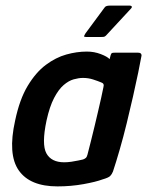

<svg xmlns="http://www.w3.org/2000/svg" viewBox="-20 -659 525 685"><path d="M185 6Q87 6 47 -51Q7 -108 34 -229Q50 -305 79 -353Q108 -401 143.5 -427.5Q179 -454 216.5 -464.5Q254 -475 290 -475Q316 -475 339.5 -466Q363 -457 371 -448L375 -463Q377 -469 380 -470Q383 -471 389 -471H473Q485 -471 485 -461Q481 -438 473 -399.5Q465 -361 454.5 -314.5Q444 -268 432 -219Q420 -170 407 -125Q394 -80 383 -47Q379 -37 373 -31Q367 -25 346 -19Q322 -10 277.5 -2Q233 6 185 6ZM209 -80Q221 -80 235 -82Q249 -84 260 -86.5Q271 -89 276 -90Q282 -92 286 -95.5Q290 -99 292 -107Q298 -130 304.5 -156Q311 -182 317.5 -209Q324 -236 330 -262Q336 -288 341 -310Q346 -332 349 -348Q351 -355 349 -359Q347 -363 341 -365Q329 -370 312 -375.5Q295 -381 276 -381Q261 -381 243 -376Q225 -371 207 -355.5Q189 -340 173 -309.5Q157 -279 146 -229Q128 -144 145.5 -112Q163 -80 209 -80ZM288 -527Q280 -527 280 -529.5Q280 -532 285 -540L353 -632Q357 -639 372 -639H443Q448 -639 450 -636Q452 -633 446 -627L358 -532Q354 -528 350 -527.5Q346 -527 340 -527Z"/></svg>

Font: Glory SemiBold
Style: Italic
Weight: 600
Italic angle: -12°
Designer: Robert Leuschke
Foundry: Robert Leuschke
Version: Version 1.011